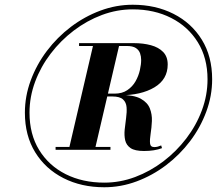

<svg xmlns="http://www.w3.org/2000/svg" viewBox="-20 -780 915 810"><path d="M420 10Q323.5 10 247.8 -28.5Q172 -67 128.5 -137.5Q85 -208 85 -304.5Q85 -374.5 109.8 -441.2Q134.5 -508 178 -565.5Q221.5 -623 279.2 -666.8Q337 -710.5 403.5 -735.2Q470 -760 540 -760Q636.5 -760 712.2 -721.5Q788 -683 831.5 -612.5Q875 -542 875 -445.5Q875 -375.5 850.2 -308.8Q825.5 -242 782 -184.5Q738.5 -127 680.8 -83.2Q623 -39.5 556.5 -14.8Q490 10 420 10ZM214.5 -148V-160H446V-148ZM270 -148 375 -598H485L380 -148ZM587.5 -143Q549 -143 531 -155.2Q513 -167.5 508.2 -188Q503.5 -208.5 506 -233.2Q508.5 -258 512 -282.5Q515.5 -307 514 -327.5Q512.5 -348 499 -360.5Q485.5 -373 454 -373H416V-379.5H488Q545 -379.5 573.8 -363.5Q602.5 -347.5 612.2 -322.5Q622 -297.5 620.8 -269.2Q619.5 -241 615.5 -216Q611.5 -191 613 -175.2Q614.5 -159.5 631 -159.5Q639 -159.5 646 -161.5Q653 -163.5 660 -166.5L663.5 -155Q647.5 -149 628.8 -146Q610 -143 587.5 -143ZM420 -9.5Q486.5 -9.5 550 -33.2Q613.5 -57 668.8 -99Q724 -141 766 -196Q808 -251 831.8 -314.8Q855.5 -378.5 855.5 -445.5Q855.5 -535.5 814.5 -601.8Q773.5 -668 702.2 -704.2Q631 -740.5 540 -740.5Q473.5 -740.5 410 -716.8Q346.5 -693 291.2 -651Q236 -609 194 -554Q152 -499 128.2 -435.2Q104.5 -371.5 104.5 -304.5Q104.5 -213.5 145.2 -147.2Q186 -81 257.2 -45.2Q328.5 -9.5 420 -9.5ZM416 -378V-385H463.5Q495.5 -385 517.2 -399.8Q539 -414.5 551.8 -437Q564.5 -459.5 570 -483.8Q575.5 -508 575.5 -527Q575.5 -542 570.8 -555.5Q566 -569 553 -577.5Q540 -586 514.5 -586H313.5V-598H545.5Q584.5 -598 616.8 -589.2Q649 -580.5 668.2 -560.8Q687.5 -541 687.5 -508Q687.5 -445 631.5 -411.5Q575.5 -378 485.5 -378Z"/></svg>

Font: Bodoni Moda 11pt ExtraBold
Style: Italic
Weight: 800
Italic angle: -13°
Version: Version 2.004